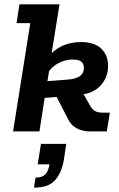

<svg xmlns="http://www.w3.org/2000/svg" viewBox="-20 -603 545 881"><path d="M161 0H40L119 -497H56L69 -583H253L210 -315L200 -340Q226 -374 265 -392Q304 -410 352 -410Q414 -410 445 -379.5Q476 -349 476 -301Q476 -248 441 -210Q406 -172 338 -167L294 -164L339 -213L396 -114Q407 -97 420 -91.5Q433 -86 452 -86H484L470 0H393Q361 0 334.5 -13Q308 -26 294 -53L223 -191L266 -160L185 -154ZM195 -214 174 -229 293 -238Q329 -241 347 -254Q365 -267 365 -292Q365 -311 352.5 -320.5Q340 -330 313 -330Q280 -330 247 -312.5Q214 -295 197 -264L209 -301ZM136 258 143 212Q172 212 187 198Q202 184 207 151H153L168 57H284L273 131Q263 189 233 223.5Q203 258 136 258Z"/></svg>

Font: Rokkitt SemiBold
Style: Bold Italic
Weight: 700
Italic angle: -9°
Version: Version 3.103